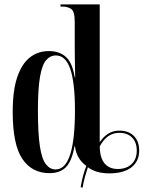

<svg xmlns="http://www.w3.org/2000/svg" viewBox="-20 -780 662 876"><path d="M348 74Q357 19 374 -23Q329 -55 322 -113H320Q308 -45 281 -17.5Q254 10 206 10Q126 10 82 -55Q38 -120 38 -269Q38 -368 59 -429Q80 -490 117 -518.5Q154 -547 203 -547Q250 -547 280 -521Q310 -495 321 -427H323Q322 -481 321.5 -514Q321 -547 321 -572V-680Q321 -728 305 -739Q289 -750 264 -750H256V-760H435V-131Q470 -184 524 -184Q567 -184 591 -159.5Q615 -135 615 -93Q615 -44 579.5 -16.5Q544 11 478 11Q418 11 381 -17Q374 4 367.5 27Q361 50 357 76ZM234 -7Q322 -7 322 -277Q322 -401 301 -464Q280 -527 235 -527Q209 -527 190.5 -505.5Q172 -484 162.5 -429.5Q153 -375 153 -277Q153 -171 162 -112.5Q171 -54 189.5 -30.5Q208 -7 234 -7ZM517 -9Q557 -9 580.5 -31.5Q604 -54 604 -93Q604 -131 582.5 -152.5Q561 -174 524 -174Q468 -174 435 -112Q436 -59 457.5 -34Q479 -9 517 -9Z"/></svg>

Font: Noto Serif Display ExtraCondensed SemiBold
Style: Regular
Weight: 600
Width: 2
Designer: Monotype Design Team
Foundry: Monotype Imaging Inc.
Version: Version 2.009